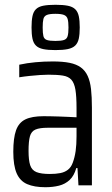

<svg xmlns="http://www.w3.org/2000/svg" viewBox="-20 -775 467 803"><path d="M169.8 8Q123.5 8 93.7 -4.9Q63.8 -17.8 49.7 -50.1Q35.6 -82.4 35.6 -140.2Q35.6 -197.8 47.1 -230.1Q58.7 -262.4 86.2 -275.7Q113.7 -289 162.2 -289Q174.1 -289 190.3 -288.7Q206.6 -288.5 225.2 -287.8Q243.9 -287.1 262.9 -286.3Q282 -285.5 300.1 -284.5V-322.9Q300.1 -371.8 295.4 -400Q290.6 -428.2 278.3 -441.7Q265.9 -455.3 242.8 -458.9Q219.8 -462.6 182.7 -462.6Q167.3 -462.6 146.8 -461.2Q126.3 -459.7 104.3 -457.5Q82.4 -455.3 60.5 -451.8V-504.4Q93.1 -511.5 128.2 -514.7Q163.3 -518 200.8 -518Q242.5 -518 271.2 -512.2Q299.8 -506.4 318.1 -493Q336.4 -479.7 346.7 -457.3Q357 -435 360.7 -402.3Q364.4 -369.5 364.4 -324.6V0H308.1L304.1 -72H299Q289.9 -39.7 271.3 -22.4Q252.6 -5 226.8 1.5Q201 8 169.8 8ZM188.3 -47.4Q213.7 -47.4 232.2 -51.1Q250.8 -54.7 264 -65Q277.3 -75.3 284.2 -94.3Q292.6 -116.8 296.4 -143.6Q300.1 -170.5 300.1 -205.1V-240.7H179.4Q145.9 -240.7 128.4 -233.2Q111 -225.8 105.2 -205Q99.4 -184.3 99.4 -144Q99.4 -105 106.2 -84.1Q113.1 -63.1 132.5 -55.2Q151.9 -47.4 188.3 -47.4ZM211.7 -565.5Q180.5 -565.5 160.6 -569.7Q140.7 -573.9 130.2 -584.5Q119.6 -595 115.8 -613.4Q111.9 -631.7 111.9 -660Q111.9 -688.7 115.8 -707.3Q119.6 -725.9 130.2 -736.4Q140.7 -747 160.6 -751Q180.5 -755 212.3 -755Q243.4 -755 263.6 -751Q283.7 -747 294.6 -736.4Q305.4 -725.9 309.5 -707.3Q313.5 -688.7 313.5 -660Q313.5 -631.7 309.5 -613.4Q305.4 -595 294.6 -584.5Q283.7 -573.9 263.6 -569.7Q243.4 -565.5 211.7 -565.5ZM211.7 -603.8Q236 -603.8 247.7 -607.8Q259.4 -611.8 262.9 -624Q266.4 -636.2 266.4 -660Q266.4 -683.4 262.9 -695.6Q259.4 -707.7 247.7 -712.5Q236 -717.2 211.7 -717.2Q187.4 -717.2 176 -712.5Q164.5 -707.7 161.5 -695.6Q158.5 -683.4 158.5 -660Q158.5 -636.2 161.5 -624Q164.5 -611.8 176 -607.8Q187.4 -603.8 211.7 -603.8Z"/></svg>

Font: Saira Thin Condensed
Style: Regular
Weight: 100
Width: 3
Version: Version 1.101